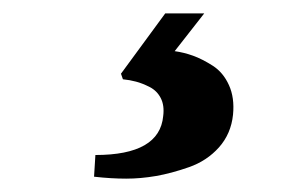

<svg xmlns="http://www.w3.org/2000/svg" viewBox="-20 -20 440 286"><path d="M120.1 243.2 122.1 210.9Q217.8 210.9 223.1 152.8Q225.1 137.2 219.5 126.2Q213.9 115.2 202.9 109.6Q191.9 104 182.6 101.6Q173.3 99.1 163.1 98.1L160.2 89.8L226.1 0H284.2L240.2 56.2Q253.9 58.1 267.6 63Q281.2 67.9 296.9 77.9Q312.5 87.9 321 106.7Q329.6 125.5 327.1 150.9Q324.2 179.2 306.2 199.5Q288.1 219.7 261.5 229Q234.9 238.3 212.2 242.2Q189.5 246.1 168 246.1Q145.5 246.1 120.1 243.2Z"/></svg>

Font: Linguistics Pro
Style: Bold Italic
Weight: 700
Italic angle: -12°
Designer: Stefan Peev, Context Ltd
Foundry: Stefan Peev, Context Ltd
Version: Version 001.000